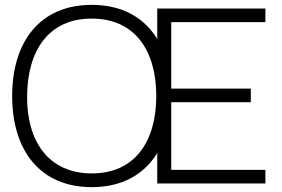

<svg xmlns="http://www.w3.org/2000/svg" viewBox="-20 -755 1162 790"><path d="M1072 -720H627V-594.5C573.5 -682.5 483 -735 357.5 -735C142 -735 30 -580.5 30 -360C30 -139.5 142 15 357.5 15C483 15 573.5 -37.5 627 -125.5V0H1072V-56H684.5V-334.5H1012V-390.5H684.5V-664H1072ZM357.5 -41.5C180.5 -41.5 90 -172.5 91.5 -360C93 -547.5 180.5 -679 357.5 -678.5C534.5 -678.5 623 -547.5 623 -360C623 -172.5 534.5 -41 357.5 -41.5Z"/></svg>

Font: Hauora Light
Style: Regular
Weight: 300
Designer: Wayne Shih
Foundry: WCYS
Version: Version 1.001;hotconv 1.0.109;makeotfexe 2.5.65596